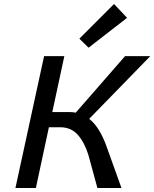

<svg xmlns="http://www.w3.org/2000/svg" viewBox="-20 -938 770 958"><path d="M422 -700 376 -745 549 -918 614 -849ZM515 -198 586 0H466L421 -165Q401 -229 367.5 -266Q334 -303 281 -303H224L159 0H57L200 -658H301L241 -379H324Q342 -379 358 -376L604 -658H730L425 -345Q479 -303 515 -198Z"/></svg>

Font: Ysabeau Infant Semibold
Style: Italic
Weight: 600
Italic angle: -12°
Designer: Christian Thalmann (Catharsis Fonts)
Version: Version 0.003